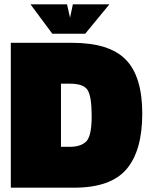

<svg xmlns="http://www.w3.org/2000/svg" viewBox="-20 -868 694 888"><path d="M323 0H30V-670H313Q486 -670 562 -592Q638 -514 638 -342.5Q638 -171 565 -85.5Q492 0 323 0ZM303 -481H262V-189H303Q355 -189 380 -215Q404 -241 404 -331Q404 -421 385.5 -451Q367 -481 303 -481ZM222 -712 121 -848H290L304 -786L317 -848H486L374 -712Z"/></svg>

Font: Titillium Web Black
Style: Regular
Weight: 900
Version: Version 1.002;PS 35.000;hotconv 1.0.70;makeotf.lib2.5.55311